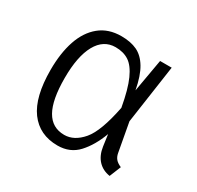

<svg xmlns="http://www.w3.org/2000/svg" viewBox="-126 -692 867 846"><g transform="rotate(30 307.5 -268.5)"><path d="M436.4 -372.3 465.6 -538.5H524.6L481.5 -241L508.2 -94.9Q511.3 -77.4 520.8 -66.2Q530.3 -54.9 549.7 -46.7L526.2 11.3Q489.2 5.6 465.9 -19.2Q442.6 -44.1 436.4 -86.2L428.2 -145.1Q402.6 -75.9 362.8 -32.8Q323.1 10.3 260 10.3Q167.7 10.3 117.4 -57.9Q67.2 -126.2 67.2 -263.6Q67.2 -348.7 88.7 -412.6Q110.3 -476.4 154.4 -512.3Q198.5 -548.2 264.1 -548.2Q311.3 -548.2 344.4 -532.6Q377.4 -516.9 400.5 -478.5Q423.6 -440 436.4 -372.3ZM139 -263.6Q139 -152.8 169.5 -99Q200 -45.1 262.1 -45.1Q312.3 -45.1 353.6 -93.6Q394.9 -142.1 421 -274.4Q405.6 -361 384.1 -408.7Q362.6 -456.4 334.4 -474.9Q306.2 -493.3 266.2 -493.3Q205.1 -493.3 172.1 -433.6Q139 -373.8 139 -263.6Z"/></g></svg>

Font: Fira Code Fixed Light
Style: Regular
Weight: 300
Monospace: yes
Designer: Carrois Corporate, Edenspiekermann AG, Nikita Prokopov
Foundry: Carrois Corporate, Edenspiekermann AG, Nikita Prokopov
Version: Version 5.002